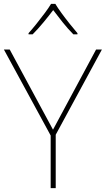

<svg xmlns="http://www.w3.org/2000/svg" viewBox="-20 -969 545 989"><path d="M253 -301 475 -714H505L267 -275V0H241V-271L0 -714H30ZM265 -949Q277 -929 297 -901.5Q317 -874 339 -846.5Q361 -819 379 -798V-792H358Q330 -820 302.5 -854.5Q275 -889 254 -917Q233 -889 204.5 -854.5Q176 -820 148 -792H127V-798Q146 -819 168 -846.5Q190 -874 210.5 -901.5Q231 -929 243 -949Z"/></svg>

Font: Noto Sans Syriac Western Thin
Style: Regular
Weight: 100
Designer: Patrick Giasson and the Monotype Design Team
Foundry: Monotype Imaging Inc.
Version: Version 3.000; ttfautohint (v1.8.4.7-5d5b)